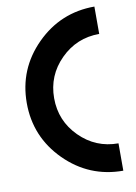

<svg xmlns="http://www.w3.org/2000/svg" viewBox="-81 -756 572 810"><g transform="rotate(-10 205.0 -351.5)"><path d="M380.9 -117.2V0Q235.4 0 132.3 -103Q29.3 -206.1 29.3 -351.6Q29.3 -497.1 132.3 -600.1Q235.4 -703.1 380.9 -703.1V-585.9Q283.7 -585.9 215.1 -517.3Q146.5 -448.7 146.5 -351.6Q146.5 -254.4 215.1 -185.8Q283.7 -117.2 380.9 -117.2Z"/></g></svg>

Font: Gerhaus
Style: Regular
Weight: 400
Designer: GGBotNet
Foundry: GGBotNet
Version: 1.01